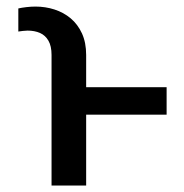

<svg xmlns="http://www.w3.org/2000/svg" viewBox="-20 -573 569 593"><path d="M246.1 0H139.2V-403.3Q139.2 -430.7 129.6 -447.3Q120.1 -463.9 103.5 -471.2Q86.9 -478.5 64.9 -478.5Q59.1 -478.5 50.8 -477.5Q42.5 -476.6 36.6 -475.6V-546.9Q46.9 -549.3 61.5 -551Q76.2 -552.7 89.8 -552.7Q120.1 -552.7 148.2 -543.7Q176.3 -534.7 198.2 -516.4Q220.2 -498 233.2 -469.7Q246.1 -441.4 246.1 -403.3ZM494.6 -303.7V-218.8H220.7V-303.7Z"/></svg>

Font: Inter Cardless Tabular
Style: Regular
Weight: 400
Designer: Rasmus Andersson
Foundry: rsms
Version: Version 4.000;git-4fc901f